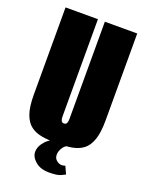

<svg xmlns="http://www.w3.org/2000/svg" viewBox="-140 -663 683 886"><g transform="rotate(20 201.0 -220.0)"><path d="M201 12Q161 12 128.5 6.5Q96 1 73 -16Q50 -33 37.5 -68Q25 -103 25 -163V-591H184V-115Q184 -104 186 -97Q188 -90 192 -87.5Q196 -85 201 -85Q206 -85 210 -87.5Q214 -90 216 -97Q218 -104 218 -115V-591H377V-164Q377 -104 364.5 -68.5Q352 -33 329 -16Q306 1 273.5 6.5Q241 12 201 12ZM214 151Q171 151 146 129.5Q121 108 121 83Q121 55 145.5 28.5Q170 2 211 -2L270 0Q243 7 231 25.5Q219 44 219 61Q219 79 231.5 89Q244 99 256 99Q263 99 267.5 97.5Q272 96 274 96L291 133Q286 136 269 143.5Q252 151 214 151Z"/></g></svg>

Font: Alumni Sans Black
Style: Regular
Weight: 900
Designer: Robert E. Leuschke
Foundry: Robert E. Leuschke
Version: Version 1.018